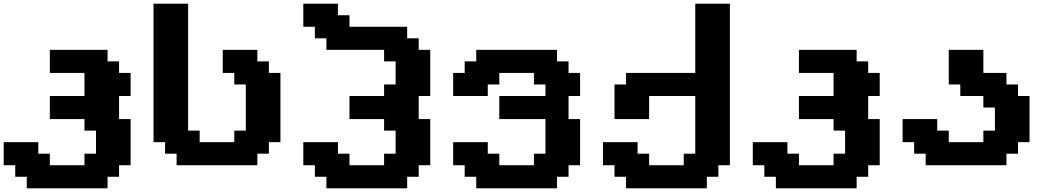

<svg xmlns="http://www.w3.org/2000/svg" viewBox="-20 -895 5721 1040"><path d="M125 125H562.5V62.5H625V0H687.5V-250H625V-375H687.5V-500H625V-562.5H562.5V-625H250V-500H437.5V-375H250V-250H437.5V-187.5H500V-62.5H437.5V0H250V-62.5H187.5V-125H0V0H62.5V62.5H125Z M936.5 0H1374V-62.5H1436.5V-125H1499V-500H1436.5V-562.5H1374V-625H1186.5V-500H1249V-437.5H1311.5V-187.5H1249V-125H1061.5V-187.5H999V-875H811.5V-125H874V-62.5H936.5Z M1748 125H2185.5V62.5H2248V0H2310.5V-250H2248V-375H2310.5V-625H2248V-687.5H2185.5V-750H1873V-812.5H1810.5V-875H1623V-750H1685.5V-687.5H1748V-625H2060.5V-562.5H2123V-437.5H2060.5V-375H1873V-250H2060.5V-187.5H2123V-62.5H2060.5V0H1873V-62.5H1810.5V-125H1623V0H1685.5V62.5H1748Z M2559.6 125H2997.1V62.5H3059.6V0H3122.1V-250H3059.6V-375H3122.1V-500H3059.6V-562.5H2997.1V-625H2559.6V-562.5H2497.1V-500H2434.6V-375H2622.1V-437.5H2684.6V-500H2872.1V-437.5H2934.6V-375H2684.6V-250H2934.6V-62.5H2872.1V0H2684.6V-62.5H2622.1V-125H2434.6V0H2497.1V62.5H2559.6Z M3371.1 125H3808.6V62.5H3871.1V0H3933.6V-875H3746.1V-500H3371.1V-437.5H3308.6V-250H3496.1V-375H3746.1V-62.5H3683.6V0H3496.1V-62.5H3433.6V-125H3246.1V0H3308.6V62.5H3371.1Z M4182.6 125H4620.1V62.5H4682.6V0H4745.1V-250H4682.6V-375H4745.1V-500H4682.6V-562.5H4620.1V-625H4307.6V-500H4495.1V-375H4307.6V-250H4495.1V-187.5H4557.6V-62.5H4495.1V0H4307.6V-62.5H4245.1V-125H4057.6V0H4120.1V62.5H4182.6Z M4994.1 0H5431.6V-62.5H5494.1V-125H5556.6V-375H5494.1V-437.5H5431.6V-500H5306.6V-625H5119.1V-437.5H5181.6V-375H5306.6V-312.5H5369.1V-187.5H5306.6V-125H5119.1V-187.5H5056.6V-250H4869.1V-125H4931.6V-62.5H4994.1Z"/></svg>

Font: Faithful 32x
Style: Semibold
Weight: 400
Foundry: Faithful Resource Pack
Version: Version 1.0; January 27, 2023